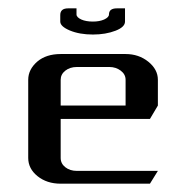

<svg xmlns="http://www.w3.org/2000/svg" viewBox="-20 -442 448 462"><path d="M47.9 -62V-250Q47.9 -274.9 69.8 -293.9Q91.3 -312 126 -312H282.2Q314 -312 336.9 -293.5Q359.9 -274.9 359.9 -250V-188L340.8 -155.8H126V-62Q126 -48.3 137.2 -39.6Q148.4 -30.8 165 -30.8H359.9L340.8 0H126Q92.8 0 70.3 -18.1Q47.9 -36.1 47.9 -62ZM126 -188H282.2V-250Q282.2 -263.2 270.5 -272Q258.8 -280.8 243.2 -280.8H165Q148.4 -280.8 137.2 -272Q126 -263.2 126 -250ZM125 -390.1V-405.8Q125 -421.9 144 -421.9H164.1V-407.2Q164.1 -400.4 175.8 -395Q187 -390.1 203.6 -390.1Q219.2 -390.1 230.5 -395Q242.2 -400.4 242.2 -407.2Q242.2 -421.9 261.2 -421.9H280.8V-390.1Q280.8 -377 258.3 -368.2Q234.4 -358.9 203.6 -358.9Q171.4 -358.9 147.9 -368.7Q125 -378.4 125 -390.1Z"/></svg>

Font: Hhenum
Style: Regular
Weight: 400
Designer: T. Christopher White
Version: Version 1.0